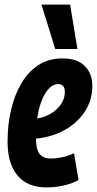

<svg xmlns="http://www.w3.org/2000/svg" viewBox="-20 -808 423 838"><path d="M323 -22Q291 -5 254 2.5Q217 10 183 10Q100 10 56.5 -42Q13 -94 13 -190Q13 -264 28.5 -329.5Q44 -395 74 -445.5Q104 -496 148.5 -524.5Q193 -553 253 -553Q317 -553 350 -520Q383 -487 383 -434Q383 -357 334.5 -299.5Q286 -242 207 -217Q171 -206 137 -203Q138 -152 154.5 -134Q171 -116 202 -116Q223 -116 248.5 -121Q274 -126 303 -139ZM234 -441Q203 -441 178 -401Q153 -361 142 -291Q163 -294 180 -301Q218 -317 240.5 -345.5Q263 -374 263 -407Q263 -441 234 -441ZM221 -594 161 -788H286L318 -594Z"/></svg>

Font: Georama Condensed
Style: Bold Italic
Weight: 700
Width: 3
Italic angle: -9°
Designer: Jean-Baptiste Levee
Foundry: Production Type
Version: Version 1.000